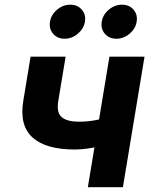

<svg xmlns="http://www.w3.org/2000/svg" viewBox="-20 -783 642 803"><path d="M292.6 -157.7Q171.5 -157.7 115.9 -208.2Q60.3 -258.6 77.4 -361.1L107.8 -545.9H254.4L223.8 -361.1Q215.7 -313.2 237.3 -293.7Q259 -274.1 311.8 -274.1Q350 -274.1 387.8 -282Q425.5 -289.9 469.8 -304.3L450.6 -187.9Q431.6 -180.3 404.6 -173.3Q377.5 -166.2 348.3 -162Q319 -157.7 292.6 -157.7ZM347.4 0 437.7 -545.9H584.4L494 0ZM466.6 -621Q436.4 -621 418.5 -641.9Q400.7 -662.8 405.5 -692.3Q410.3 -721.8 435.2 -742.6Q460.1 -763.4 490.4 -763.4Q520.6 -763.4 538.5 -742.6Q556.4 -721.8 551.5 -692.3Q546.7 -662.8 521.7 -641.9Q496.8 -621 466.6 -621ZM250.2 -621Q220 -621 202.1 -641.9Q184.3 -662.8 189.1 -692.3Q193.9 -721.8 218.8 -742.6Q243.7 -763.4 274 -763.4Q304.2 -763.4 322.1 -742.6Q340 -721.8 335.2 -692.3Q330.3 -662.8 305.4 -641.9Q280.4 -621 250.2 -621Z"/></svg>

Font: Inter Variable
Style: Italic
Weight: 400
Italic angle: -9.39999°
Designer: Rasmus Andersson
Foundry: rsms
Version: Version 4.001;git-9221beed3